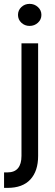

<svg xmlns="http://www.w3.org/2000/svg" viewBox="-41 -749 278 969"><path d="M151.4 -530.3V38.1Q151.4 114.3 112.3 156.7Q73.2 199.2 -2.9 199.2H-20.5V121.1H-3.9Q32.2 121.1 49.8 99.9Q67.4 78.6 67.4 38.1V-530.3ZM49.8 -673.8Q49.8 -697.3 66.9 -713.4Q84 -729.5 108.4 -729.5Q132.8 -729.5 150.4 -713.4Q168 -697.3 168 -673.8Q168 -650.4 150.4 -634.3Q132.8 -618.2 108.4 -618.2Q84 -618.2 66.9 -634.3Q49.8 -650.4 49.8 -673.8Z"/></svg>

Font: Pretendard
Style: Regular
Weight: 400
Designer: Base glyphs from Inter by Rasmus Andersson; Hangeul glyphs from Noto Sans CJK(Source Han Sans) by Jang Soo-young and Kan
Foundry: Kil Hyung-jin
Version: Version 1.309